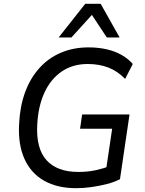

<svg xmlns="http://www.w3.org/2000/svg" viewBox="-20 -976 760 1005"><path d="M378 9Q280 9 211 -30Q142 -69 108 -144.5Q74 -220 80 -326Q84 -418 111 -492Q138 -566 185.5 -619Q233 -672 298.5 -700Q364 -728 444 -728Q494 -728 538 -718Q582 -708 617 -688Q652 -668 675 -641L635 -563Q595 -604 547 -622.5Q499 -641 439 -641Q361 -641 303.5 -602Q246 -563 213 -492Q180 -421 175 -324Q168 -199 223.5 -137.5Q279 -76 390 -76Q439 -76 480.5 -85Q522 -94 559 -108L531 -59L567 -302H399L410 -377H658L608 -38Q579 -23 540.5 -13Q502 -3 460.5 3Q419 9 378 9ZM287 -780 426 -956H507L606 -780H539L461 -898L354 -780Z"/></svg>

Font: Nunitoga
Style: Medium Italic
Weight: 500
Italic angle: -9°
Designer: Vernon Adams
Foundry: Vernon Adams
Version: Version 1.0